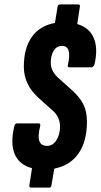

<svg xmlns="http://www.w3.org/2000/svg" viewBox="-20 -762 456 870"><path d="M121 88Q112 88 113 78L125 0Q67 -15 46.5 -64Q26 -113 45 -190Q47 -203 58 -203H155Q165 -203 162 -190Q139 -101 193 -101Q219 -101 235.5 -126.5Q252 -152 252 -188Q252 -230 222 -258L153 -320Q88 -379 88 -460Q88 -544 124.5 -595Q161 -646 229 -658L241 -732Q243 -742 252 -742H334Q344 -742 342 -732L330 -653Q385 -637 405 -589.5Q425 -542 408 -470Q403 -457 394 -457H294Q284 -457 288 -470Q307 -554 261 -554Q237 -554 223.5 -532.5Q210 -511 210 -477Q210 -441 242 -411L311 -349Q345 -317 359.5 -285.5Q374 -254 374 -211Q374 -122 336 -67Q298 -12 226 2L213 78Q212 88 203 88Z"/></svg>

Font: Sofia Sans Extra Condensed ExtraBold
Style: Italic
Weight: 800
Italic angle: -9°
Designer: Botio Nikoltchev, Ani Petrova
Foundry: lettersoup
Version: Version 4.101; ttfautohint (v1.8.4.7-5d5b)